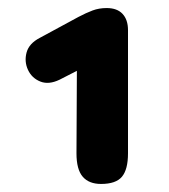

<svg xmlns="http://www.w3.org/2000/svg" viewBox="-20 -730 420 477"><path d="M231 -273Q201 -273 185.5 -291Q170 -309 170 -349L171 -554L128 -532Q101 -519 80 -527.5Q59 -536 49.5 -556.5Q40 -577 46 -599.5Q52 -622 79 -636L175 -688Q194 -698 210 -704Q226 -710 245 -710Q271 -710 284.5 -695.5Q298 -681 298 -655V-349Q298 -309 283 -291Q268 -273 231 -273Z"/></svg>

Font: Chiron GoRound TC EB
Style: Regular
Weight: 700
Designer: Ryoko NISHIZUKA 西塚涼子 (kana, bopomofo & ideographs); Paul D. Hunt (Latin, Greek & Cyrillic); Sandoll Communications 산돌커뮤니
Foundry: Adobe
Version: Version 1.000;hotconv 1.1.1;makeotfexe 2.6.0